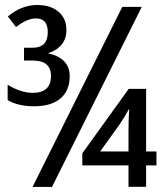

<svg xmlns="http://www.w3.org/2000/svg" viewBox="-20 -741 640 761"><path d="M170.4 -529.8Q256.3 -510.7 256.3 -439Q256.3 -382.3 220 -351.1Q183.6 -319.8 115.2 -319.8Q51.3 -319.8 10.3 -344.2V-404.8Q64 -373 109.4 -373Q182.1 -373 182.1 -439.9Q182.1 -501 110.4 -501H75.2V-551.8H109.4Q169.4 -551.8 169.4 -613.8Q169.4 -668 122.1 -668Q87.4 -668 43.5 -633.8L11.2 -675.8Q65.4 -721.2 127.4 -721.2Q180.7 -721.2 211.9 -694.6Q243.2 -668 243.2 -622.1Q243.2 -554.2 170.4 -529.8ZM542 -713.9 186 0H108.9L464.8 -713.9ZM600.1 -85.4H559.1V-0.5H489.3V-85.4H306.2V-133.3L490.2 -388.7H559.1V-140.6H600.1ZM489.3 -140.6V-226.6Q489.3 -266.6 492.2 -310.5Q472.7 -274.9 453.1 -246.6L377 -140.6Z"/></svg>

Font: Droid Sans Mono
Style: Regular
Weight: 400
Monospace: yes
Version: Version 1.00 build 112